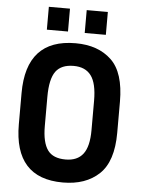

<svg xmlns="http://www.w3.org/2000/svg" viewBox="-59 -918 718 972"><g transform="rotate(5 300.0 -432.0)"><path d="M49.8 -266.6V-424.8Q49.8 -700.2 300.8 -700.2Q416 -700.2 483.4 -635.7Q549.8 -572.3 549.8 -424.8V-266.6Q549.8 -121.1 481.4 -56.6Q413.1 7.8 296.9 7.8Q49.8 7.8 49.8 -266.6ZM389.6 -147.5Q418.9 -185.5 418.9 -268.6V-418Q418.9 -506.8 389.6 -545.9Q360.4 -585 300.8 -585Q238.3 -585 210 -546.9Q181.6 -507.8 181.6 -418V-268.6Q181.6 -185.5 210 -146.5Q237.3 -109.4 300.8 -109.4Q360.4 -109.4 389.6 -147.5ZM149.4 -872.1H256.8V-755.9H149.4ZM341.8 -872.1H449.2V-755.9H341.8Z"/></g></svg>

Font: DINish
Style: Bold
Weight: 700
Designer: Bert Driehuis
Foundry: Playbeing
Version: Version 3.008; git-95204e4c-release